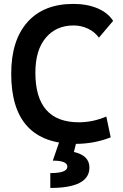

<svg xmlns="http://www.w3.org/2000/svg" viewBox="-20 -723 626 978"><path d="M365.2 9.8Q37.1 9.8 37.1 -347.7Q37.1 -517.1 119.6 -610.1Q202.1 -703.1 353.5 -703.1Q423.3 -703.1 476.6 -680.7Q529.8 -658.2 556.2 -616.7L483.9 -531.2Q461.9 -561 428 -577.1Q394 -593.3 354.5 -593.3Q266.1 -593.3 213.1 -530.5Q160.2 -467.8 160.2 -352.5Q160.2 -100.1 381.8 -100.1Q452.6 -100.1 521.5 -129.4L543.9 -23.4Q459 9.8 365.2 9.8ZM236.3 234.4V158.7Q323.2 158.7 323.2 126Q323.2 95.2 249 95.2L282.7 -2.9L368.7 2.4L356.4 51.3Q435.5 68.8 435.5 130.4Q435.5 234.4 236.3 234.4Z"/></svg>

Font: Cascadia Code SemiBold
Style: Regular
Weight: 600
Monospace: yes
Designer: Aaron Bell
Foundry: Saja Typeworks
Version: Version 2404.023; ttfautohint (v1.8.4)